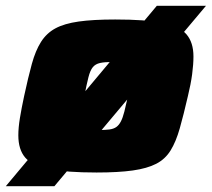

<svg xmlns="http://www.w3.org/2000/svg" viewBox="-43 -585 728 660"><path d="M-23 55 496 -565H665L144 55ZM289 8Q185 8 126 -4Q67 -16 43.5 -43.5Q20 -71 20 -120Q20 -146 25.5 -179.5Q31 -213 40 -255Q54 -320 66.5 -365.5Q79 -411 98 -441Q117 -471 147.5 -487.5Q178 -504 227.5 -511Q277 -518 353 -518Q457 -518 515.5 -506.5Q574 -495 598 -467Q622 -439 622 -391Q622 -364 617.5 -330Q613 -296 603 -255Q588 -190 575 -144Q562 -98 543.5 -68Q525 -38 494 -22Q463 -6 413.5 1Q364 8 289 8ZM296 -138Q319 -138 333.5 -140Q348 -142 357 -148.5Q366 -155 372.5 -167.5Q379 -180 384.5 -201.5Q390 -223 397 -255Q403 -284 406 -303.5Q409 -323 409 -338Q409 -353 402.5 -360Q396 -367 382.5 -369.5Q369 -372 345 -372Q317 -372 301 -368.5Q285 -365 276 -354Q267 -343 261 -319.5Q255 -296 247 -255Q240 -225 236.5 -204.5Q233 -184 233 -171Q233 -156 239 -149Q245 -142 259 -140Q273 -138 296 -138Z"/></svg>

Font: Saira Expanded ExtraBold
Style: Italic
Weight: 800
Width: 7
Italic angle: -12°
Designer: Hector Gatti with collaboration of the Omnibus-Type team
Foundry: Omnibus-Type
Version: Version 1.101